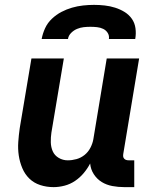

<svg xmlns="http://www.w3.org/2000/svg" viewBox="-20 -760 640 788"><path d="M200 8Q171 8 145 -0.5Q119 -9 100.5 -27Q82 -45 71.5 -70Q61 -95 57 -122Q53 -149 55 -177.5Q57 -206 61 -234L109 -520H242L191 -216Q188 -196 188.5 -176Q189 -156 196.5 -139Q204 -122 221 -112Q238 -102 258 -102Q276 -102 294 -107Q312 -112 327 -124Q342 -136 351 -153.5Q360 -171 363 -188L418 -520H551L486 -129Q485 -123 485.5 -118Q486 -113 489.5 -109Q493 -105 498 -103.5Q503 -102 509 -102H531V8H490Q465 8 441 3.5Q417 -1 397.5 -13Q378 -25 365 -45Q352 -65 350 -89Q339 -68 323.5 -49.5Q308 -31 288 -17.5Q268 -4 245 2Q222 8 200 8ZM151 -600Q155 -622 165 -644Q175 -666 193 -683Q211 -700 232 -711Q253 -722 275.5 -728.5Q298 -735 321 -737.5Q344 -740 366 -740Q388 -740 410 -737.5Q432 -735 452.5 -728.5Q473 -722 491 -711Q509 -700 521 -683Q533 -666 536 -644Q539 -622 535 -600H427Q429 -614 422 -625Q415 -636 403.5 -641.5Q392 -647 378.5 -648.5Q365 -650 351 -650Q337 -650 323.5 -648.5Q310 -647 296.5 -641.5Q283 -636 272 -625Q261 -614 259 -600Z"/></svg>

Font: Iosevka Extrabold Extended
Style: Italic
Weight: 800
Width: 7
Italic angle: -9°
Monospace: yes
Designer: Belleve Invis
Foundry: Belleve Invis
Version: Version 32.5.0; ttfautohint (v1.8.4)